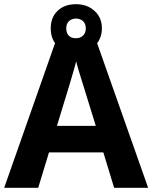

<svg xmlns="http://www.w3.org/2000/svg" viewBox="-20 -900 730 920"><path d="M526.9 0 475.1 -169.9H214.8L163.1 0H0L252 -716.8H437L689.9 0ZM439 -296.9Q367.2 -527.8 358.2 -558.1Q349.1 -588.4 345.2 -606Q329.1 -543.5 252.9 -296.9ZM468.3 -765.1Q468.3 -712.4 433.6 -680.2Q398.9 -647.9 344.2 -647.9Q289.6 -647.9 256.3 -679.2Q223.1 -710.4 223.1 -764.2Q223.1 -816.9 256.1 -848.4Q289.1 -879.9 344.2 -879.9Q397.9 -879.9 433.1 -847.7Q468.3 -815.4 468.3 -765.1ZM391.1 -764.2Q391.1 -786.1 377.9 -798.6Q364.7 -811 344.2 -811Q323.7 -811 310.5 -798.6Q297.4 -786.1 297.4 -764.2Q297.4 -742.2 309.1 -729.5Q320.8 -716.8 344.2 -716.8Q364.7 -716.8 377.9 -729.5Q391.1 -742.2 391.1 -764.2Z"/></svg>

Font: CAA NEO Sans
Style: Bold
Weight: 700
Version: Version 1.10